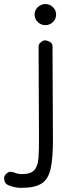

<svg xmlns="http://www.w3.org/2000/svg" viewBox="-109 -698 344 941"><path d="M113.3 -574.7Q92.3 -574.7 76.4 -589.8Q60.5 -605 60.5 -626.5Q60.5 -647.9 76.4 -663.1Q92.3 -678.2 113.3 -678.2Q134.8 -678.2 150.4 -663.1Q166 -647.9 166 -626.5Q166 -605 150.4 -589.8Q134.8 -574.7 113.3 -574.7ZM109.9 -500Q124 -500 136.2 -492.2Q148.4 -484.4 148.4 -471.2L150.4 -16.6Q150.9 76.7 139.2 128.9Q127.4 181.2 94 201.9Q60.5 222.7 -3.9 222.7Q-36.1 222.7 -67.4 210Q-88.9 201.2 -88.9 174.3Q-88.9 164.1 -78.6 154.1Q-68.4 144 -58.1 144Q-47.4 144 -41 147Q-21.5 155.3 -2 155.3Q42 155.3 59.3 135.7Q76.7 116.2 79.6 75.9Q82.5 35.6 82 -25.4L80.1 -472.7Q80.1 -481 90.8 -490.5Q101.6 -500 109.9 -500Z"/></svg>

Font: Manjari
Style: Regular
Weight: 400
Designer: Santhosh Thottingal <santhosh.thottingal@gmail.com>
Foundry: SMC
Version: Version 2.000